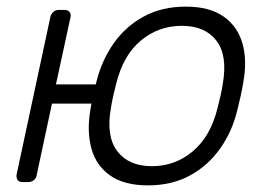

<svg xmlns="http://www.w3.org/2000/svg" viewBox="-20 -550 811 580"><path d="M272 -237H137L91 -22Q90 -12 82.5 -6Q75 0 65 0H48Q38 0 33.5 -6Q29 -12 30 -22L132 -498Q134 -508 141 -514Q148 -520 158 -520H175Q185 -520 190 -514Q195 -508 193 -498L149 -295H284ZM427 10Q355 10 312.5 -20Q270 -50 256 -102Q242 -154 253 -218Q255 -233 261 -260Q267 -287 271 -302Q287 -367 323 -418.5Q359 -470 414 -500Q469 -530 541 -530Q613 -530 655.5 -500Q698 -470 712.5 -418.5Q727 -367 715 -302Q713 -287 707 -260Q701 -233 697 -218Q682 -154 645.5 -102Q609 -50 554 -20Q499 10 427 10ZM439 -48Q509 -48 562.5 -93Q616 -138 637 -223Q641 -238 646 -260Q651 -282 653 -297Q668 -383 633.5 -427.5Q599 -472 529 -472Q459 -472 405.5 -427.5Q352 -383 331 -297Q327 -282 322 -260Q317 -238 315 -223Q300 -138 334.5 -93Q369 -48 439 -48Z"/></svg>

Font: Rubik Light Light
Style: Italic
Weight: 300
Italic angle: -12°
Version: Version 2.104